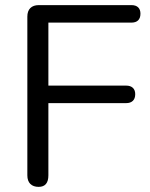

<svg xmlns="http://www.w3.org/2000/svg" viewBox="-20 -725 588 752"><path d="M131.3 6.9Q110.4 6.9 98.7 -4.7Q87.1 -16.4 87.1 -38.3V-659.8Q87.1 -681.7 98.7 -693.3Q110.4 -705 132.3 -705H494.5Q512 -705 521.1 -696.2Q530.1 -687.5 530.1 -671.4Q530.1 -654.4 521.1 -645.4Q512 -636.4 494.5 -636.4H169.5V-389.7H474.1Q491.1 -389.7 500.4 -380.9Q509.6 -372.2 509.6 -356.1Q509.6 -339.1 500.4 -330.1Q491.1 -321.1 474.1 -321.1H169.5V-38.3Q169.5 6.9 131.3 6.9Z"/></svg>

Font: Nunito ExtraLight
Style: Regular
Weight: 200
Designer: Vernon Adams
Foundry: Vernon Adams
Version: Version 3.602